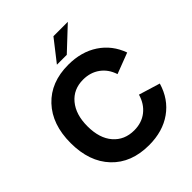

<svg xmlns="http://www.w3.org/2000/svg" viewBox="-266 -1155 1331 1331"><g transform="rotate(-45 399.5 -489.5)"><path d="M361.3 -834.5 483.9 -991.2H625L458 -834.5ZM418.9 12.2Q245.6 12.2 145 -94Q44.4 -200.2 44.4 -383.3Q44.4 -565.4 144.8 -672.1Q245.1 -778.8 416.5 -778.8Q544.4 -778.8 635.7 -718.3Q727.1 -657.7 765.6 -549.8L612.3 -491.2Q590.8 -558.1 539.1 -595.7Q487.3 -633.3 416.5 -633.3Q321.3 -633.3 265.1 -565.4Q209 -497.6 209 -383.3Q209 -265.1 266.4 -199.2Q323.7 -133.3 418.9 -133.3Q492.7 -133.3 544.4 -173.8Q596.2 -214.4 616.7 -285.6L773.4 -237.8Q738.8 -119.6 646.2 -53.7Q553.7 12.2 418.9 12.2Z"/></g></svg>

Font: Acari Sans Neue Black
Style: Regular
Weight: 900
Designer: Alfredo Marco Pradil
Foundry: Alfredo Marco Pradil
Version: Version 1.045;June 16, 2019;FontCreator 11.5.0.2425 64-bit; 